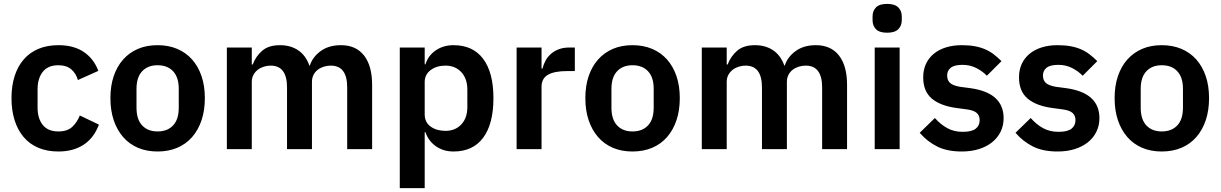

<svg xmlns="http://www.w3.org/2000/svg" viewBox="-20 -766 6268 986"><path d="M280 12Q222 12 177 -7Q132 -26 101.5 -62Q71 -98 55 -148.5Q39 -199 39 -262Q39 -325 55 -375Q71 -425 101.5 -460.5Q132 -496 177 -515Q222 -534 280 -534Q359 -534 410.5 -499Q462 -464 485 -402L380 -355Q371 -388 346.5 -409.5Q322 -431 280 -431Q226 -431 199.5 -397Q173 -363 173 -308V-213Q173 -158 199.5 -124.5Q226 -91 280 -91Q326 -91 351 -114.5Q376 -138 390 -173L488 -126Q462 -57 409 -22.5Q356 12 280 12Z M789 12Q733 12 688.5 -7Q644 -26 612.5 -62Q581 -98 564 -148.5Q547 -199 547 -262Q547 -325 564 -375Q581 -425 612.5 -460.5Q644 -496 688.5 -515Q733 -534 789 -534Q845 -534 890 -515Q935 -496 966.5 -460.5Q998 -425 1015 -375Q1032 -325 1032 -262Q1032 -199 1015 -148.5Q998 -98 966.5 -62Q935 -26 890 -7Q845 12 789 12ZM789 -91Q840 -91 869 -122Q898 -153 898 -213V-310Q898 -369 869 -400Q840 -431 789 -431Q739 -431 710 -400Q681 -369 681 -310V-213Q681 -153 710 -122Q739 -91 789 -91Z M1145 0V-522H1273V-435H1278Q1293 -476 1326 -505Q1359 -534 1418 -534Q1472 -534 1511 -508Q1550 -482 1569 -429H1571Q1585 -473 1626.5 -503.5Q1668 -534 1731 -534Q1808 -534 1849.5 -481Q1891 -428 1891 -330V0H1763V-317Q1763 -429 1679 -429Q1660 -429 1642.5 -423.5Q1625 -418 1611.5 -407.5Q1598 -397 1590 -381.5Q1582 -366 1582 -345V0H1454V-317Q1454 -429 1370 -429Q1352 -429 1334.5 -423.5Q1317 -418 1303.5 -407.5Q1290 -397 1281.5 -381.5Q1273 -366 1273 -345V0Z M2033 -522H2161V-436H2165Q2179 -481 2218 -507.5Q2257 -534 2309 -534Q2409 -534 2461.5 -463.5Q2514 -393 2514 -262Q2514 -130 2461.5 -59Q2409 12 2309 12Q2257 12 2218.5 -15Q2180 -42 2165 -87H2161V200H2033ZM2268 -94Q2318 -94 2349 -127Q2380 -160 2380 -216V-306Q2380 -362 2349 -395.5Q2318 -429 2268 -429Q2222 -429 2191.5 -406Q2161 -383 2161 -345V-179Q2161 -138 2191.5 -116Q2222 -94 2268 -94Z M2633 0V-522H2761V-414H2766Q2771 -435 2781.5 -454.5Q2792 -474 2809 -489Q2826 -504 2849.5 -513Q2873 -522 2904 -522H2932V-401H2892Q2827 -401 2794 -382Q2761 -363 2761 -320V0Z M3228 12Q3172 12 3127.5 -7Q3083 -26 3051.5 -62Q3020 -98 3003 -148.5Q2986 -199 2986 -262Q2986 -325 3003 -375Q3020 -425 3051.5 -460.5Q3083 -496 3127.5 -515Q3172 -534 3228 -534Q3284 -534 3329 -515Q3374 -496 3405.5 -460.5Q3437 -425 3454 -375Q3471 -325 3471 -262Q3471 -199 3454 -148.5Q3437 -98 3405.5 -62Q3374 -26 3329 -7Q3284 12 3228 12ZM3228 -91Q3279 -91 3308 -122Q3337 -153 3337 -213V-310Q3337 -369 3308 -400Q3279 -431 3228 -431Q3178 -431 3149 -400Q3120 -369 3120 -310V-213Q3120 -153 3149 -122Q3178 -91 3228 -91Z M3584 0V-522H3712V-435H3717Q3732 -476 3765 -505Q3798 -534 3857 -534Q3911 -534 3950 -508Q3989 -482 4008 -429H4010Q4024 -473 4065.5 -503.5Q4107 -534 4170 -534Q4247 -534 4288.5 -481Q4330 -428 4330 -330V0H4202V-317Q4202 -429 4118 -429Q4099 -429 4081.5 -423.5Q4064 -418 4050.5 -407.5Q4037 -397 4029 -381.5Q4021 -366 4021 -345V0H3893V-317Q3893 -429 3809 -429Q3791 -429 3773.5 -423.5Q3756 -418 3742.5 -407.5Q3729 -397 3720.5 -381.5Q3712 -366 3712 -345V0Z M4536 -598Q4496 -598 4478.5 -616Q4461 -634 4461 -662V-682Q4461 -710 4478.5 -728Q4496 -746 4536 -746Q4575 -746 4593 -728Q4611 -710 4611 -682V-662Q4611 -634 4593 -616Q4575 -598 4536 -598ZM4472 -522H4600V0H4472Z M4919 12Q4844 12 4793 -13.5Q4742 -39 4703 -84L4781 -160Q4810 -127 4844.5 -108Q4879 -89 4924 -89Q4970 -89 4990.5 -105Q5011 -121 5011 -149Q5011 -172 4996.5 -185.5Q4982 -199 4947 -204L4895 -211Q4810 -222 4765.5 -259.5Q4721 -297 4721 -369Q4721 -407 4735 -437.5Q4749 -468 4775 -489.5Q4801 -511 4837.5 -522.5Q4874 -534 4919 -534Q4957 -534 4986.5 -528.5Q5016 -523 5040 -512.5Q5064 -502 5084 -486.5Q5104 -471 5123 -452L5048 -377Q5025 -401 4993 -417Q4961 -433 4923 -433Q4881 -433 4862.5 -418Q4844 -403 4844 -379Q4844 -353 4859.5 -339.5Q4875 -326 4912 -320L4965 -313Q5134 -289 5134 -159Q5134 -121 5118.5 -89.5Q5103 -58 5075 -35.5Q5047 -13 5007.5 -0.5Q4968 12 4919 12Z M5411 12Q5336 12 5285 -13.5Q5234 -39 5195 -84L5273 -160Q5302 -127 5336.5 -108Q5371 -89 5416 -89Q5462 -89 5482.5 -105Q5503 -121 5503 -149Q5503 -172 5488.5 -185.5Q5474 -199 5439 -204L5387 -211Q5302 -222 5257.5 -259.5Q5213 -297 5213 -369Q5213 -407 5227 -437.5Q5241 -468 5267 -489.5Q5293 -511 5329.5 -522.5Q5366 -534 5411 -534Q5449 -534 5478.5 -528.5Q5508 -523 5532 -512.5Q5556 -502 5576 -486.5Q5596 -471 5615 -452L5540 -377Q5517 -401 5485 -417Q5453 -433 5415 -433Q5373 -433 5354.5 -418Q5336 -403 5336 -379Q5336 -353 5351.5 -339.5Q5367 -326 5404 -320L5457 -313Q5626 -289 5626 -159Q5626 -121 5610.5 -89.5Q5595 -58 5567 -35.5Q5539 -13 5499.5 -0.5Q5460 12 5411 12Z M5946 12Q5890 12 5845.5 -7Q5801 -26 5769.5 -62Q5738 -98 5721 -148.5Q5704 -199 5704 -262Q5704 -325 5721 -375Q5738 -425 5769.5 -460.5Q5801 -496 5845.5 -515Q5890 -534 5946 -534Q6002 -534 6047 -515Q6092 -496 6123.5 -460.5Q6155 -425 6172 -375Q6189 -325 6189 -262Q6189 -199 6172 -148.5Q6155 -98 6123.5 -62Q6092 -26 6047 -7Q6002 12 5946 12ZM5946 -91Q5997 -91 6026 -122Q6055 -153 6055 -213V-310Q6055 -369 6026 -400Q5997 -431 5946 -431Q5896 -431 5867 -400Q5838 -369 5838 -310V-213Q5838 -153 5867 -122Q5896 -91 5946 -91Z"/></svg>

Font: IBM Plex Sans KR SemiBold
Style: Regular
Weight: 600
Designer: Mike Abbink; Paul van der Laan; Pieter van Rosmalen; Wujin Sim; Chorong Kim; Dohee Lee;
Foundry: Sandoll Inc.
Version: Version 1.000